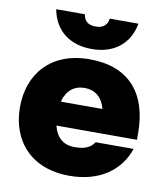

<svg xmlns="http://www.w3.org/2000/svg" viewBox="-83 -802 766 883"><g transform="rotate(10 300.0 -360.0)"><path d="M300 12C442 12 536 -58 570 -161H393C375 -135 351 -122 300 -122C249 -122 215 -151 202 -205H578V-235C578 -424 482 -532 300 -532C118 -532 22 -414 22 -260C22 -106 118 12 300 12ZM108 -732C126 -634 198 -580 300 -580C402 -580 474 -634 492 -732H358C354 -702 336 -685 300 -685C264 -685 246 -702 242 -732ZM203 -317C216 -369 250 -398 300 -398C350 -398 384 -369 397 -317Z"/></g></svg>

Font: Aspekta 900
Style: Regular
Weight: 900
Designer: Ivo Dolenc
Version: Version 2.000